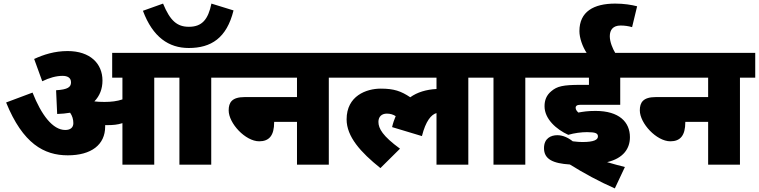

<svg xmlns="http://www.w3.org/2000/svg" viewBox="-20 -916 4221 1068"><path d="M1279 -858 1156 -896C1138 -808 1104 -767 1031 -767C966 -767 927 -799 887 -896L775 -856C830 -709 919 -649 1030 -649C1154 -649 1241 -704 1279 -858ZM565 -212C565 -215 565 -218 565 -220C569 -220 574 -220 578 -220C607 -220 634 -222 661 -231V0H838V-484H978V0H1155V-484H1240V-622H604V-484H661V-363C631 -353 599 -349 561 -349C539 -349 521 -350 505 -352C535 -383 550 -422 550 -468C550 -562 482 -632 356 -632C283 -632 222 -612 170 -588L215 -464C254 -483 292 -494 328 -494C355 -494 375 -484 375 -458C375 -432 358 -418 292 -414L298 -282C324 -283 348 -285 370 -289C382 -272 388 -252 388 -231C388 -206 371 -193 343 -193C273 -193 210 -277 161 -401L14 -346C107 -117 225 -52 357 -52C488 -52 565 -111 565 -212Z M1225 -622V-484H1632V-376H1341C1270 -376 1252 -346 1252 -302C1252 -230 1345 -130 1422 -130C1477 -130 1505 -162 1505 -236V-238H1632V0H1809V-484H1894V-622Z M1879 -484H2408V-421C2351 -418 2301 -403 2262 -375C2211 -409 2172 -423 2098 -423C2018 -423 1908 -383 1908 -252C1908 -156 1986 -69 2096 19L2205 -89C2109 -159 2085 -201 2085 -238C2085 -267 2103 -284 2132 -284C2151 -284 2167 -279 2181 -270C2173 -251 2166 -231 2161 -209L2327 -159C2348 -243 2379 -279 2408 -287V0H2585V-484H2670V-622H1879Z M2902 -484H2987V-622H2655V-484H2725V0H2902Z M3245 -181C3294 -181 3306 -174 3306 -157C3306 -139 3285 -126 3220 -126C3207 -126 3188 -127 3166 -130C3138 -152 3109 -164 3080 -164C3045 -164 3006 -147 3006 -92C3006 -30 3056 -7 3150 -1C3225 46 3315 95 3400 132L3456 13C3427 6 3392 -4 3357 -14C3450 -36 3484 -92 3484 -153C3484 -237 3424 -299 3293 -299C3248 -299 3226 -295 3197 -290C3188 -299 3182 -306 3182 -317C3182 -321 3183 -324 3186 -327C3190 -331 3197 -333 3210 -333H3430V-484H3527V-622H3402C3388 -645 3372 -683 3372 -714C3372 -750 3390 -774 3432 -774C3454 -774 3476 -771 3496 -765L3524 -881C3494 -889 3451 -896 3402 -896C3282 -896 3203 -851 3203 -743C3203 -705 3220 -657 3243 -622H2972V-484H3256V-444H3210C3111 -444 3079 -436 3047 -409C3019 -386 3009 -358 3009 -325C3009 -254 3075 -196 3141 -166C3174 -176 3215 -181 3245 -181Z M3512 -622V-484H3919V-376H3628C3557 -376 3539 -346 3539 -302C3539 -230 3632 -130 3709 -130C3764 -130 3792 -162 3792 -236V-238H3919V0H4096V-484H4181V-622Z"/></svg>

Font: Noto Sans Black
Style: Italic
Weight: 900
Italic angle: -12°
Designer: Monotype Design Team
Foundry: Monotype Imaging Inc.
Version: Version 2.013